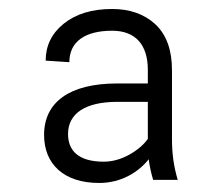

<svg xmlns="http://www.w3.org/2000/svg" viewBox="-20 -741 483 423"><path d="M371.6 -344.7C363.3 -372.1 358.9 -401.4 358.9 -433.1V-586.4C358.9 -630.9 346.7 -664.6 322.3 -687.5C297.9 -710 266.1 -721.2 227.1 -721.2C182.6 -721.2 147.5 -710.4 120.6 -689C93.8 -667.5 80.6 -640.1 80.6 -607.4L132.8 -604C132.8 -650.4 168.9 -673.3 227.1 -673.3C279.3 -673.3 305.7 -641.6 305.7 -586.9V-557.1H237.8C132.8 -557.1 77.1 -515.6 77.1 -443.8C77.1 -379.9 120.1 -337.9 198.7 -337.9C248 -337.9 286.1 -362.8 307.6 -390.1C309.6 -374.5 313 -359.4 317.4 -344.7ZM208.5 -384.8C153.3 -384.8 129.9 -408.7 129.9 -445.8C129.9 -490.7 167.5 -516.6 238.3 -516.6H305.7V-435.1C296.9 -422.4 283.2 -410.6 265.1 -400.4C246.6 -390.1 227.5 -384.8 208.5 -384.8Z"/></svg>

Font: Vazirmatn ExtraLight
Style: Regular
Weight: 200
Designer: Saber Rastikerdar
Foundry: Saber Rastikerdar
Version: Version 33.003